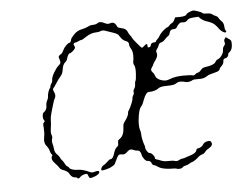

<svg xmlns="http://www.w3.org/2000/svg" viewBox="-40 -502 714 549"><g transform="rotate(-5 317.0 -228.0)"><path d="M533 -454Q536 -454 546.5 -450.5Q557 -447 559 -444Q562 -442 572 -442Q582 -442 586 -438.5Q590 -435 595.5 -433Q601 -431 603.5 -426Q606 -421 611.5 -416Q617 -411 617.5 -401Q618 -391 620.5 -389Q623 -387 621 -384.5Q619 -382 613 -385.5Q607 -389 603 -394Q591 -412 579 -416Q572 -419 565 -421Q558 -424 552 -429L546 -435L532 -434Q518 -433 515 -429Q509 -421 499 -423Q494 -424 489 -419.5Q484 -415 482 -410.5Q480 -406 473 -406Q462 -406 460 -395Q459 -390 455 -387.5Q451 -385 445 -378.5Q439 -372 433.5 -371Q428 -370 426 -364Q424 -358 420 -353Q416 -348 418 -344Q422 -334 413 -322Q407 -314 405.5 -310Q404 -306 401 -302Q395 -295 402 -288Q406 -284 408 -278Q410 -269 423.5 -264Q437 -259 448 -264Q465 -271 489 -271Q511 -271 515 -269.5Q519 -268 522.5 -271.5Q526 -275 531 -276Q536 -277 540.5 -283Q545 -289 554 -290Q577 -293 583 -301Q586 -307 591 -309Q597 -311 602.5 -319Q608 -327 608 -334Q608 -341 612 -345.5Q616 -350 615 -354Q612 -361 616 -366L619 -370L626 -365Q633 -361 634 -356.5Q635 -352 634 -342Q632 -331 627 -327.5Q622 -324 622 -321Q622 -317 619 -313.5Q616 -310 613 -310Q606 -310 606 -300Q606 -295 600 -289Q594 -283 594 -282Q594 -275 580 -272Q574 -270 567 -268.5Q560 -267 553 -262Q546 -257 531 -257.5Q516 -258 513 -255.5Q510 -253 503 -252Q496 -251 492.5 -252.5Q489 -254 480.5 -254.5Q472 -255 466 -250.5Q460 -246 441 -246Q422 -246 416 -242Q405 -233 386 -233Q378 -233 370 -212Q366 -200 362 -195Q353 -187 350 -154Q349 -135 351.5 -128Q354 -121 354 -115Q354 -104 359 -87Q362 -80 362 -76Q362 -71 366 -65Q370 -59 373 -59Q377 -59 382 -53.5Q387 -48 387 -44Q387 -40 391.5 -39Q396 -38 404 -34.5Q412 -31 425 -31.5Q438 -32 443.5 -30Q449 -28 455.5 -31.5Q462 -35 465.5 -35Q469 -35 474 -37Q479 -39 489 -42Q505 -47 507 -55Q508 -60 512 -60Q523 -62 527 -69Q531 -76 540.5 -78Q550 -80 552 -74Q556 -65 544 -58Q536 -54 532 -48.5Q528 -43 523 -42Q518 -41 513 -37Q500 -25 493 -23Q489 -22 483.5 -18.5Q478 -15 472 -14Q466 -13 463 -9Q461 -7 455 -6.5Q449 -6 445 -8Q442 -9 429 -9Q404 -10 393 -18Q388 -22 383.5 -23Q379 -24 377 -28Q375 -37 365 -37Q361 -37 356 -43.5Q351 -50 350 -56Q348 -69 338 -69Q334 -69 330 -71Q319 -77 311 -69Q302 -59 293 -62Q288 -63 285.5 -61.5Q283 -60 280 -54.5Q277 -49 272 -38Q271 -34 263 -30Q257 -26 245 -23Q233 -20 232 -22Q231 -23 231.5 -25.5Q232 -28 234 -31Q236 -34 238 -35Q243 -37 250 -44Q257 -51 260 -51Q268 -51 273 -70Q277 -81 282 -84.5Q287 -88 286 -94Q286 -101 287 -102.5Q288 -104 292 -107Q304 -115 305 -138Q305 -148 309 -153Q322 -170 322 -179Q322 -183 326 -188Q329 -193 333.5 -203.5Q338 -214 338 -219Q338 -223 341 -227.5Q344 -232 343 -236.5Q342 -241 345.5 -246Q349 -251 349 -258Q349 -265 351 -268Q353 -271 354 -288.5Q355 -306 351.5 -312.5Q348 -319 349.5 -324Q351 -329 351 -341Q351 -353 346.5 -360Q342 -367 342 -372Q342 -381 335 -383Q332 -384 328 -386.5Q324 -389 321 -393Q318 -397 316 -400Q314 -406 300 -410.5Q286 -415 278 -418Q270 -421 264.5 -418.5Q259 -416 252 -416Q236 -416 220 -405Q210 -398 207 -398Q204 -398 198 -395Q192 -392 189 -392Q186 -392 184.5 -389.5Q183 -387 185 -384Q187 -381 187 -378Q187 -376 184 -372.5Q181 -369 177 -366Q173 -363 171 -363Q166 -363 161 -346Q160 -342 156 -339Q148 -333 146 -316Q145 -307 138.5 -299.5Q132 -292 128 -285.5Q124 -279 119 -272Q114 -267 114 -264Q114 -261 117 -255Q121 -246 117 -239Q114 -234 110.5 -221.5Q107 -209 103.5 -197.5Q100 -186 100 -176.5Q100 -167 98 -153.5Q96 -140 98.5 -135Q101 -130 99 -123.5Q97 -117 99 -110Q101 -103 102 -93.5Q103 -84 109 -78.5Q115 -73 117 -68Q119 -63 122.5 -59.5Q126 -56 129 -49.5Q132 -43 135.5 -41.5Q139 -40 140 -37.5Q141 -35 145 -33Q149 -31 154.5 -30Q160 -29 165 -29Q179 -29 200 -19Q205 -17 211 -19Q224 -23 225 -18Q226 -15 221 -11Q216 -7 209 -5Q201 -2 198 -2.5Q195 -3 193 -9Q192 -14 189 -15Q187 -16 180.5 -14Q174 -12 171 -9Q164 -1 161 -6Q160 -8 156 -8Q146 -8 140 -19Q136 -28 120 -33Q115 -35 112.5 -39.5Q110 -44 101.5 -53Q93 -62 93 -67.5Q93 -73 94 -74Q98 -76 93 -81Q91 -83 89.5 -89.5Q88 -96 83 -103Q73 -113 77 -132Q79 -140 78 -158Q76 -170 80 -172.5Q84 -175 81 -178.5Q78 -182 78 -190.5Q78 -199 83 -202Q91 -208 91 -219Q91 -228 94.5 -234Q98 -240 98 -246Q98 -251 100.5 -258.5Q103 -266 105 -268Q107 -269 107 -272.5Q107 -276 110.5 -281Q114 -286 114 -292Q114 -299 121.5 -312Q129 -325 136 -331Q143 -336 141.5 -342.5Q140 -349 139 -352Q136 -357 144 -362Q149 -364 153 -373Q156 -380 162.5 -386.5Q169 -393 173 -393Q176 -393 178 -402Q179 -406 186 -413.5Q193 -421 198.5 -424Q204 -427 213.5 -429Q223 -431 229.5 -434.5Q236 -438 243.5 -438Q251 -438 256 -441Q264 -448 280 -439Q287 -436 292 -438Q305 -443 311 -430Q313 -425 315.5 -424Q318 -423 326 -421Q337 -419 341 -410Q344 -402 347 -399Q350 -396 352 -391Q354 -387 364.5 -374.5Q375 -362 377 -361Q379 -360 383.5 -364.5Q388 -369 391 -370Q393 -370 393.5 -369Q394 -368 394 -365Q394 -361 394.5 -360.5Q395 -360 398 -360Q402 -361 403 -364Q404 -373 414 -373Q419 -373 419 -375Q419 -377 423.5 -381Q428 -385 430 -389Q432 -393 436.5 -398Q441 -403 446 -407Q451 -411 453 -412Q458 -413 461 -417Q464 -421 469 -423.5Q474 -426 477 -433L480 -439H492Q511 -439 513 -445Q515 -448 522.5 -451Q530 -454 533 -454Z"/></g></svg>

Font: TT2020 Style D
Style: Italic
Weight: 400
Italic angle: -15°
Version: Version 0.2.000